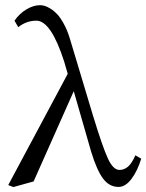

<svg xmlns="http://www.w3.org/2000/svg" viewBox="-20 -718 572 750"><path d="M531.7 -98.1Q516.6 -49.3 493.2 -18.6Q469.7 12.2 442.9 12.2Q406.7 12.2 382.3 -20.8Q357.9 -53.7 335.9 -126L268.1 -361.8L111.3 -9.3L32.2 12.7L12.2 4.9L244.6 -429.7L230.5 -478Q179.2 -637.2 122.1 -637.2Q83 -637.2 51.3 -611.8L36.6 -637.2Q55.7 -665 83.3 -681.4Q110.8 -697.8 136.2 -697.8Q144 -697.8 153.6 -695.3Q163.1 -692.9 177 -684.3Q190.9 -675.8 203.4 -662.6Q215.8 -649.4 229.2 -625Q242.7 -600.6 252.4 -568.8L342.8 -268.1Q381.3 -141.6 401.9 -97.9Q422.4 -54.2 446.8 -54.2Q464.8 -54.2 479.7 -66.7Q494.6 -79.1 508.8 -111.3Z"/></svg>

Font: Libertinage
Style: b
Weight: 400
Designer: OSP
Foundry: OSP
Version: Version 1.0; 2008; OFL relea